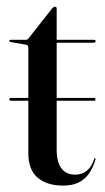

<svg xmlns="http://www.w3.org/2000/svg" viewBox="-20 -554 321 586"><path d="M8.5 -251Q8.5 -252.5 9.5 -253.8Q10.5 -255 12.5 -255H267.5Q271.5 -255 271.5 -251Q271.5 -249 270.5 -247.8Q269.5 -246.5 267.5 -246.5H12.5Q8.5 -246.5 8.5 -251ZM59.5 -417.5 13 -425.5Q10.5 -426.5 9.5 -427.2Q8.5 -428 8.5 -429.5Q8.5 -431 9.5 -431.8Q10.5 -432.5 11.5 -432.5H57.5Q61.5 -432.5 64 -433.8Q66.5 -435 68 -438L139.5 -529Q141.5 -531 143.5 -532.2Q145.5 -533.5 148 -533.5Q150 -533.5 151.5 -532.2Q153 -531 153 -528V-97Q153 -58.5 167.8 -39.8Q182.5 -21 209 -21Q222 -21 233.5 -26Q245 -31 253.5 -41.5Q262 -52 267.5 -69Q268.5 -71.5 270.5 -71.2Q272.5 -71 271.5 -67.5Q263.5 -40.5 250.5 -22.8Q237.5 -5 218.2 3.8Q199 12.5 173 12.5Q123 12.5 94.8 -11.8Q66.5 -36 66.5 -86V-407.5Q66.5 -412 65 -414.5Q63.5 -417 59.5 -417.5ZM123.5 -423.5 125.5 -432.5H266.5Q269.5 -432.5 270.8 -431.2Q272 -430 272 -428Q272 -426 270 -424.8Q268 -423.5 264 -423.5Z"/></svg>

Font: Fraunces 120pt
Style: Regular
Weight: 400
Version: Version 1.000;[b76b70a41]